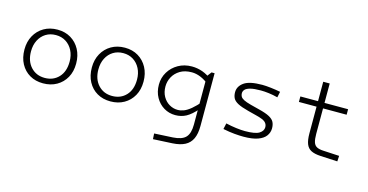

<svg xmlns="http://www.w3.org/2000/svg" viewBox="-86 -1044 3241 1690"><g transform="rotate(15 1535.0 -199.0)"><path d="M305 15Q236 15 183.5 -15.5Q131 -46 101 -101.5Q71 -157 71 -232Q71 -303 101.5 -358Q132 -413 185.5 -444Q239 -475 309 -475Q378 -475 430.5 -443.5Q483 -412 513 -356.5Q543 -301 543 -228Q543 -155 512.5 -100.5Q482 -46 428.5 -15.5Q375 15 305 15ZM307 -35Q385 -35 434 -87Q483 -139 483 -230Q483 -287 460.5 -331Q438 -375 398.5 -400Q359 -425 307 -425Q255 -425 215.5 -400.5Q176 -376 153.5 -332Q131 -288 131 -230Q131 -142 180 -88.5Q229 -35 307 -35Z M919 15Q850 15 797.5 -15.5Q745 -46 715 -101.5Q685 -157 685 -232Q685 -303 715.5 -358Q746 -413 799.5 -444Q853 -475 923 -475Q992 -475 1044.5 -443.5Q1097 -412 1127 -356.5Q1157 -301 1157 -228Q1157 -155 1126.5 -100.5Q1096 -46 1042.5 -15.5Q989 15 919 15ZM921 -35Q999 -35 1048 -87Q1097 -139 1097 -230Q1097 -287 1074.5 -331Q1052 -375 1012.5 -400Q973 -425 921 -425Q869 -425 829.5 -400.5Q790 -376 767.5 -332Q745 -288 745 -230Q745 -142 794 -88.5Q843 -35 921 -35Z M1683 22V-421L1714 -462H1742V19Q1742 90 1721 135Q1700 180 1656.5 203Q1613 226 1543 230L1368 239L1365 188L1534 179Q1616 174 1649.5 138Q1683 102 1683 22ZM1294 -239Q1294 -302 1325.5 -354Q1357 -406 1411.5 -437Q1466 -468 1535 -468Q1585 -468 1632.5 -451Q1680 -434 1726 -396L1714 -347Q1668 -385 1627 -401.5Q1586 -418 1548 -418Q1484 -418 1441 -392Q1398 -366 1376 -325Q1354 -284 1354 -238Q1354 -186 1376 -147Q1398 -108 1434 -87Q1470 -66 1510 -66Q1538 -66 1566.5 -77Q1595 -88 1629.5 -116.5Q1664 -145 1711 -199L1698 -125Q1644 -63 1599.5 -39.5Q1555 -16 1502 -16Q1445 -16 1398 -44Q1351 -72 1322.5 -122.5Q1294 -173 1294 -239Z M2356 -124Q2356 -86 2333.5 -55Q2311 -24 2261.5 -6Q2212 12 2131 12Q2096 12 2049.5 8Q2003 4 1944 -8L1956 -62Q2003 -51 2050 -45Q2097 -39 2131 -39Q2225 -39 2260.5 -61.5Q2296 -84 2296 -118Q2296 -145 2276.5 -163.5Q2257 -182 2193 -198L2115 -218Q2049 -235 2015.5 -253Q1982 -271 1970.5 -294Q1959 -317 1959 -348Q1959 -401 2008.5 -436.5Q2058 -472 2175 -472Q2207 -472 2254 -466.5Q2301 -461 2341 -453L2330 -400Q2288 -411 2247.5 -416Q2207 -421 2175 -421Q2114 -421 2080 -412Q2046 -403 2032.5 -388Q2019 -373 2019 -354Q2019 -338 2026.5 -324.5Q2034 -311 2056 -299.5Q2078 -288 2123 -276L2201 -256Q2266 -240 2299 -222Q2332 -204 2344 -180.5Q2356 -157 2356 -124Z M2685 -167V-410H2524V-460H2685V-637H2744V-460H2959V-410H2744V-178Q2744 -130 2752.5 -103Q2761 -76 2782.5 -64.5Q2804 -53 2842 -51L2989 -43L2986 8L2830 0Q2776 -3 2744.5 -19Q2713 -35 2699 -70.5Q2685 -106 2685 -167Z"/></g></svg>

Font: Intel One Mono Light
Style: Regular
Weight: 300
Monospace: yes
Designer: Fred Shallcrass
Foundry: Frere-Jones Type LLC
Version: Version 1.004